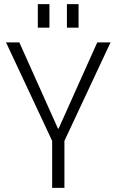

<svg xmlns="http://www.w3.org/2000/svg" viewBox="-20 -904 561 924"><path d="M9 -700H73L259 -285H262L448 -700H512L290 -226H231ZM231 -261H290V0H231ZM218 -884V-771H162V-884ZM358 -884V-771H302V-884Z"/></svg>

Font: Pathway Extreme 28pt ExtraLight
Style: Regular
Weight: 250
Designer: Eduardo Rodriguez Tunni
Foundry: Eduardo Rodriguez Tunni
Version: Version 1.001;gftools[0.9.26]